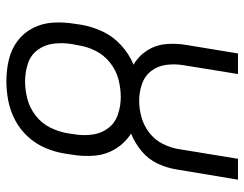

<svg xmlns="http://www.w3.org/2000/svg" viewBox="-104 -672 783 616"><g transform="rotate(90 288.0 -363.5)"><path d="M239 8Q271 8 302.5 2Q334 -4 364 -19.5Q394 -35 417.5 -60.5Q441 -86 454 -116.5Q467 -147 472 -178L475 -198Q482 -236 479 -273.5Q476 -311 457 -342Q438 -373 408 -392Q438 -404 464 -425.5Q490 -447 504 -476.5Q518 -506 523 -537L556 -735H489L458 -546Q454 -520 441.5 -494.5Q429 -469 406 -451Q383 -433 356 -425.5Q329 -418 303 -418Q275 -418 249 -427Q223 -436 207 -457Q191 -478 187.5 -505.5Q184 -533 189 -562L217 -735H151L124 -571Q118 -537 121 -504Q124 -471 141.5 -443.5Q159 -416 187 -400Q153 -386 124.5 -360Q96 -334 80.5 -300.5Q65 -267 59 -233L56 -212Q50 -177 52 -142.5Q54 -108 69 -78Q84 -48 110.5 -28Q137 -8 170.5 0Q204 8 239 8ZM241 -52Q211 -52 183.5 -61Q156 -70 139.5 -92.5Q123 -115 119.5 -144Q116 -173 121 -203L125 -223Q129 -251 142.5 -278Q156 -305 180.5 -324.5Q205 -344 234 -351.5Q263 -359 291 -359Q320 -359 347.5 -349.5Q375 -340 391.5 -317.5Q408 -295 411.5 -266Q415 -237 410 -208L407 -188Q402 -159 388.5 -132Q375 -105 350.5 -86Q326 -67 297.5 -59.5Q269 -52 241 -52Z"/></g></svg>

Font: Iosevka Sparkle Light Oblique
Style: Regular
Weight: 300
Italic angle: -9°
Designer: Belleve Invis
Foundry: Belleve Invis
Version: Version 4.5.0; ttfautohint (v1.8.3)